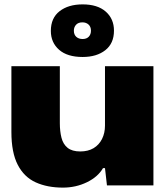

<svg xmlns="http://www.w3.org/2000/svg" viewBox="-20 -846 763 876"><path d="M267 10Q196 10 143 -14Q90 -38 61 -94Q32 -150 32 -244V-544H253V-284Q253 -247 260.5 -217.5Q268 -188 288.5 -171.5Q309 -155 346 -155Q382 -155 407 -170Q432 -185 445.5 -212Q459 -239 459 -273V-544H680V0H468L459 -79H450Q427 -39 376.5 -14.5Q326 10 267 10ZM357 -586Q287 -586 249.5 -619Q212 -652 212 -705Q212 -764 252 -795Q292 -826 357 -826Q425 -826 462.5 -793Q500 -760 500 -706Q500 -648 460.5 -617Q421 -586 357 -586ZM357 -668Q375 -668 385 -678.5Q395 -689 395 -706Q395 -724 384 -734Q373 -744 356 -744Q337 -744 327 -733Q317 -722 317 -706Q317 -688 328 -678Q339 -668 357 -668Z"/></svg>

Font: Mona Sans Expanded Black
Style: Regular
Weight: 900
Width: 7
Designer: Deni Anggara
Foundry: GitHub
Version: Version 2.000